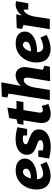

<svg xmlns="http://www.w3.org/2000/svg" viewBox="1108 -1930 836 3093"><g transform="rotate(-90 1526.5 -384.0)"><path d="M203 -206H185Q191 -107 274 -107Q331 -107 421 -152L465 -53Q407 -20 348 -3.5Q289 13 236 13Q139 13 79.5 -44Q20 -101 20 -214Q20 -302 57 -379Q94 -456 164 -503Q234 -550 328 -550Q417 -550 467.5 -510Q518 -470 518 -402Q518 -340 474 -295.5Q430 -251 358.5 -228.5Q287 -206 203 -206ZM197 -305H214Q271 -305 313 -326Q355 -347 355 -385Q355 -406 341.5 -419.5Q328 -433 305 -433Q268 -433 240 -396.5Q212 -360 197 -305Z M748 -389Q748 -371 767.5 -360Q787 -349 828 -335Q877 -318 909 -301.5Q941 -285 964.5 -254Q988 -223 988 -176Q988 -120 954 -77Q920 -34 856.5 -10Q793 14 707 14Q616 14 518 -12L546 -185H650V-114Q683 -104 719 -104Q762 -104 788.5 -117Q815 -130 815 -153Q815 -172 796 -183.5Q777 -195 734 -210Q687 -227 655.5 -243Q624 -259 601.5 -290Q579 -321 579 -369Q579 -424 610 -465Q641 -506 698 -528.5Q755 -551 832 -551Q923 -551 1023 -522L994 -366H892L888 -429Q863 -435 835 -435Q797 -435 772.5 -422Q748 -409 748 -389Z M1299 -425 1260 -183Q1258 -171 1258 -159Q1258 -134 1268 -123Q1278 -112 1298 -112Q1323 -112 1366 -130L1398 -24Q1306 14 1237 14Q1169 14 1130 -21.5Q1091 -57 1091 -129Q1091 -147 1094 -174L1134 -425H1063L1077 -515L1151 -537L1170 -654L1340 -683L1317 -537H1446L1428 -425Z M1948 -112 2013 -89 1999 0 1764 5 1818 -322Q1822 -342 1822 -365Q1822 -420 1783 -420Q1744 -420 1709.5 -372Q1675 -324 1661 -236L1624 0H1459L1565 -666L1501 -684L1515 -773L1746 -782L1689 -464Q1725 -507 1770 -529Q1815 -551 1860 -551Q1921 -551 1956.5 -511Q1992 -471 1992 -405Q1992 -392 1988 -362Z M2249 -206H2231Q2237 -107 2320 -107Q2377 -107 2467 -152L2511 -53Q2453 -20 2394 -3.5Q2335 13 2282 13Q2185 13 2125.5 -44Q2066 -101 2066 -214Q2066 -302 2103 -379Q2140 -456 2210 -503Q2280 -550 2374 -550Q2463 -550 2513.5 -510Q2564 -470 2564 -402Q2564 -340 2520 -295.5Q2476 -251 2404.5 -228.5Q2333 -206 2249 -206ZM2243 -305H2260Q2317 -305 2359 -326Q2401 -347 2401 -385Q2401 -406 2387.5 -419.5Q2374 -433 2351 -433Q2314 -433 2286 -396.5Q2258 -360 2243 -305Z M3053 -542 3019 -347H2919L2917 -422Q2876 -415 2846 -363Q2816 -311 2804 -236L2768 0H2603L2670 -424L2606 -447L2620 -533L2843 -541L2822 -451Q2859 -500 2907 -525.5Q2955 -551 3002 -551Q3031 -551 3053 -542Z"/></g></svg>

Font: Bitter Pro ExtraBold
Style: Italic
Weight: 800
Italic angle: -9°
Designer: Sol Matas, and Bitter project Authors
Foundry: Sol Matas
Version: Version 1.010